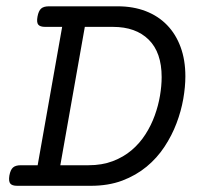

<svg xmlns="http://www.w3.org/2000/svg" viewBox="-20 -600 640 620"><path d="M180.7 -513.2H126Q109.4 -513.2 103.5 -520.5Q97.7 -527.8 101.1 -546.4Q104.5 -564.9 112.8 -572.3Q121.1 -579.6 137.7 -579.6H360.4Q410.2 -579.6 450.7 -564Q491.2 -548.3 519.5 -519Q547.9 -489.7 563.2 -448Q578.6 -406.2 578.6 -353.5Q578.6 -319.8 571.8 -280.5Q564.9 -241.2 550 -201.9Q535.2 -162.6 511.2 -126.2Q487.3 -89.8 453.4 -61.8Q419.4 -33.7 374.8 -16.8Q330.1 0 272.9 0H35.6Q19 0 13.2 -7.3Q7.3 -14.6 10.3 -33.2Q13.7 -51.8 22 -59.1Q30.3 -66.4 46.9 -66.4H101.6ZM265.6 -66.4Q309.6 -66.4 344.2 -79.6Q378.9 -92.8 405 -115Q431.2 -137.2 449.7 -166.3Q468.3 -195.3 479.7 -227.1Q491.2 -258.8 496.6 -290.8Q502 -322.8 502 -351.1Q502 -430.7 460.2 -471.9Q418.5 -513.2 344.7 -513.2H253.9L174.8 -66.4Z"/></svg>

Font: Courier Prime
Style: Italic
Weight: 400
Monospace: yes
Designer: Alan Dague-Greene
Foundry: Quote-Unquote Apps
Version: Version 1.202